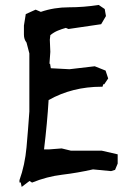

<svg xmlns="http://www.w3.org/2000/svg" viewBox="-20 -712 543 760"><path d="M57.1 10.3V1Q78.6 -58.6 85 -129.2Q91.3 -199.7 96.2 -270.5V-500.5L85 -543.5Q74.7 -556.2 74.7 -575.2V-610.8L82 -656.2L121.1 -673.8L141.6 -665Q194.3 -683.1 252.9 -683.1Q311 -683.1 370.6 -692.4L394.5 -676.3L399.4 -648.4L380.4 -616.2L251 -597.2L240.7 -601.6Q224.6 -597.2 209 -590.8Q193.4 -584.5 179.2 -572.8L177.2 -554.7L179.2 -506.8L175.8 -459.5H178.2L181.2 -441.9L254.9 -438L355 -449.7L397.9 -432.6L408.2 -401.4L392.6 -378.4H388.7L385.7 -368.7H381.8Q266.1 -368.7 172.4 -315.9Q167 -225.6 154.3 -120.6H173.8L224.1 -124.5L260.3 -115.7H382.3L445.8 -101.1V-64.5L435.5 -39.6L419.4 -34.7L348.1 -41.5Q287.6 -27.8 226.6 -20.5Q165.5 -13.2 106.9 10.7L96.7 4.4L90.3 9.3L65.9 27.8L62 10.3Z"/></svg>

Font: Bakudai
Style: Medium
Weight: 500
Version: Version 1.48